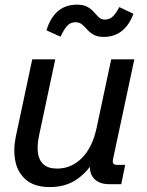

<svg xmlns="http://www.w3.org/2000/svg" viewBox="-20 -778 619 811"><path d="M190.9 12.2Q127 12.2 91.1 -17.6Q55.2 -47.4 45.2 -95.5Q35.2 -143.6 46.4 -199.2L116.2 -527.3H213.4L145 -205.6Q136.2 -164.6 140.1 -133.1Q144 -101.6 163.8 -83.7Q183.6 -65.9 221.7 -65.9Q281.7 -65.9 326.4 -111.1Q371.1 -156.2 388.7 -240.7L449.7 -527.3H547.4L458 -108.4Q454.6 -93.3 458.7 -87.4Q462.9 -81.5 475.6 -81.5H508.8L492.2 0H441.4Q397 0 375.2 -25.9Q353.5 -51.8 362.3 -95.7L367.2 -119.1L369.1 -86.9Q340.8 -43 296.4 -15.4Q252 12.2 190.9 12.2ZM418.9 -622.1Q392.1 -622.1 375.7 -631.3Q359.4 -640.6 348.4 -653.1Q337.4 -665.5 326.4 -674.8Q315.4 -684.1 298.8 -684.1Q277.3 -684.1 263.2 -668.2Q249 -652.3 235.8 -623L176.3 -649.9Q192.4 -703.1 224.6 -730.7Q256.8 -758.3 304.7 -758.3Q333 -758.3 349.6 -748.8Q366.2 -739.3 377 -726.8Q387.7 -714.4 397.7 -704.8Q407.7 -695.3 423.3 -695.3Q443.4 -695.3 457 -709Q470.7 -722.7 483.9 -748L543.5 -719.7Q526.4 -672.4 494.6 -647.2Q462.9 -622.1 418.9 -622.1Z"/></svg>

Font: Schibsted Grotesk Medium
Style: Italic
Weight: 500
Italic angle: -12°
Designer: Bakken & Baeck AS, Henrik Kongsvoll
Foundry: Schibsted ASA
Version: Version 1.100;gftools[0.9.25]